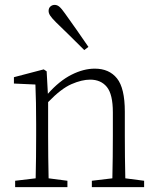

<svg xmlns="http://www.w3.org/2000/svg" viewBox="-20 -766 644 786"><path d="M42 0V-26L126 -36Q127 -74 127.5 -123.5Q128 -173 128 -210V-258Q128 -351 125 -420L37 -424V-450L159 -482L171 -474L176 -382Q223 -435 272.5 -460Q322 -485 368 -485Q427 -485 459 -445Q491 -405 491 -309V-210Q491 -173 491.5 -123.5Q492 -74 493 -36L570 -26V0H356V-26L440 -36Q441 -74 441.5 -123.5Q442 -173 442 -210V-306Q442 -380 417.5 -410Q393 -440 349 -440Q315 -440 272.5 -421.5Q230 -403 177 -348V-210Q177 -173 177.5 -123.5Q178 -74 179 -36L256 -26V0ZM342 -574 325 -561Q294 -592 264.5 -621Q235 -650 209 -675Q192 -692 185.5 -702Q179 -712 179 -721Q179 -733 186.5 -739.5Q194 -746 204 -746Q214 -746 223 -738.5Q232 -731 246 -711Q268 -681 292.5 -645.5Q317 -610 342 -574Z"/></svg>

Font: Source Serif Pro Light
Style: Regular
Weight: 300
Designer: Frank Grießhammer
Foundry: Adobe Systems Incorporated
Version: Version 3.001;hotconv 1.0.111;makeotfexe 2.5.65597